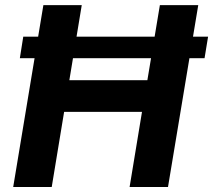

<svg xmlns="http://www.w3.org/2000/svg" viewBox="-20 -748 852 768"><path d="M812.3 -601.2 798.2 -515.2H59.4L73 -601.2ZM32.8 0 153.5 -727.5H307L257.4 -427.3H569.5L619.5 -727.5H773L652 0H498.4L548 -300.6H236.5L186.9 0Z"/></svg>

Font: Inter Tight
Style: Italic
Weight: 400
Italic angle: -9.39999°
Designer: Rasmus Andersson
Foundry: rsms
Version: Version 3.002